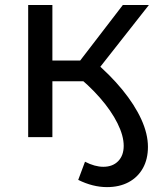

<svg xmlns="http://www.w3.org/2000/svg" viewBox="-20 -550 638 770"><path d="M293.7 171.4 320.9 98.6Q360.3 118.9 394.4 118.9Q432 118.9 454.1 96.1Q476.1 73.4 476.1 34.9Q476.1 -5.7 451 -56Q425.9 -106.3 380.5 -158.2Q335.1 -210.1 275.6 -256.4L351.9 -309.1Q421.1 -250.7 470.6 -190.2Q520.1 -129.7 546.7 -71.4Q573.3 -13 573.3 39.1Q573.3 88.1 553.1 124.4Q532.9 160.7 495.9 180.6Q458.9 200.4 409 200.4Q352.3 200.4 293.7 171.4ZM93 -529.9H190.1V0H93ZM160.9 -307.1H335.9V-224H160.9ZM269.6 -265.6 472.6 -529.9H577.1L360.4 -254.4Z"/></svg>

Font: iiserrat Thin
Style: Regular
Weight: 100
Designer: Akira Ohta
Foundry: Akira Ohta
Version: Version 1.200;Glyphs 3.3.1 (3343)